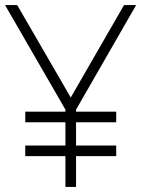

<svg xmlns="http://www.w3.org/2000/svg" viewBox="-20 -740 559 760"><path d="M80 -256V-298H440V-256ZM80 -122V-164H440V-122ZM239 0V-306L0 -720H48L260 -354L471 -720H519L281 -306V0Z"/></svg>

Font: Manrope ExtraLight
Style: Regular
Weight: 200
Designer: Mikhail Sharanda
Foundry: Mikhail Sharanda
Version: Version 4.505